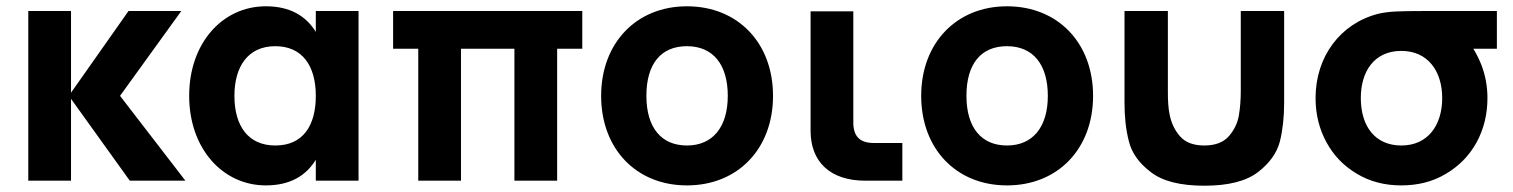

<svg xmlns="http://www.w3.org/2000/svg" viewBox="-20 -575 4814 611"><path d="M70 0H206V-260.5L393 0H570L362 -270L557 -540H389L206 -280V-540H70Z M985 -540V-473.5C953.5 -524.5 903 -555 826 -555C688 -555 582 -438 582 -270C582 -103 688 15 826 15C903 15 953.5 -15.5 985 -66.5V0H1121V-540ZM856 -428C941 -428 985 -367 985 -270C985 -176 945 -112 856 -112C770 -112 726 -174 726 -270C726 -363 769 -428 856 -428Z M1447 0V-420H1617V0H1753V-420H1833V-540H1231V-420H1311V0Z M2166 15C2328 15 2440 -101.5 2440 -270C2440 -438.5 2328 -555 2166 -555C2005 -555 1893 -438 1893 -270C1893 -101.5 2004.5 15 2166 15ZM2166 -112C2084 -112 2037 -169.5 2037 -270C2037 -371.5 2083 -428 2166 -428C2248.5 -428 2296 -370.5 2296 -270C2296 -170.5 2248 -112 2166 -112Z M2851.5 -120H2760.5C2716.5 -120 2695.5 -141 2695.5 -185V-539H2559.5V-159C2559.5 -58.5 2623.5 0 2733.5 0H2851.5Z M3184.5 15C3346.5 15 3458.5 -101.5 3458.5 -270C3458.5 -438.5 3346.5 -555 3184.5 -555C3023.5 -555 2911.5 -438 2911.5 -270C2911.5 -101.5 3023 15 3184.5 15ZM3184.5 -112C3102.5 -112 3055.5 -169.5 3055.5 -270C3055.5 -371.5 3101.5 -428 3184.5 -428C3267 -428 3314.5 -370.5 3314.5 -270C3314.5 -170.5 3266.5 -112 3184.5 -112Z M3558.5 -247C3558.5 -202 3563 -161.5 3572.5 -125C3581.5 -88.5 3604.5 -56 3642 -27.5C3679 1.5 3736 16 3812.5 16C3889 16 3946 1.5 3983.5 -27.5C4020.5 -56 4043.5 -88.5 4053 -125C4062 -161.5 4066.5 -202 4066.5 -247V-540H3928.5V-285C3928.5 -257.5 3926.5 -232 3922.5 -208C3918.5 -184 3908 -162 3891 -142C3873.5 -122 3847.5 -112 3812.5 -112C3777.5 -112 3751.5 -122 3734.5 -142C3700 -182 3696.5 -230.5 3696.5 -285V-540H3558.5Z M4439.5 15C4492.5 15 4540 3 4581.5 -22C4623 -46.5 4655.5 -79.5 4679 -122C4702 -164.5 4713.5 -211.5 4713.5 -263C4713.5 -300 4707 -335.5 4694 -369C4686.5 -387.5 4678 -404.5 4668.5 -420H4743.5V-540H4519.5C4477 -540 4445 -539.5 4423.5 -538.5C4401.5 -537.5 4382 -535 4365.5 -531C4245 -500 4166.5 -394.5 4166.5 -263C4166.5 -211.5 4178 -165 4201 -122.5C4224 -80 4256.5 -46.5 4298 -22C4339.5 3 4386.5 15 4439.5 15ZM4439.5 -112C4356 -112 4310.5 -173 4310.5 -263C4310.5 -347 4352.5 -413 4439.5 -413C4523.5 -413 4569.5 -349 4569.5 -263C4569.5 -176.5 4524 -112 4439.5 -112Z"/></svg>

Font: Vela Sans ExtBd
Style: Regular
Weight: 800
Designer: Principal design: Mikhail Sharanda - project Manrope.
Design modification: Ravid Balaliev
Foundry: Mikhail Sharanda
Version: Version 1.001